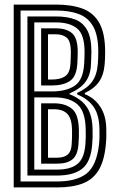

<svg xmlns="http://www.w3.org/2000/svg" viewBox="-20 -820 513 840"><path d="M40 0V-800H225Q294.2 -800 342.1 -781.9Q390 -763.8 415 -718.6Q440 -673.5 440 -592.5Q440 -565.5 438 -540.2Q434 -491.2 412.6 -461.4Q391.2 -431.5 351 -413.2V-408Q393.8 -391.2 418.9 -352.6Q444 -314 445 -257Q445.5 -229 445.2 -217.5Q445 -206 443 -187Q436.2 -115.5 411.1 -74.8Q386 -34 341 -17Q296 0 229 0ZM70 -26H229Q314.2 -26 358.4 -60.5Q402.5 -95 413 -187Q415 -205.5 415.2 -219.2Q415.5 -233 415 -255.8Q414 -317 389.9 -352Q365.8 -387 317.8 -406.8V-413.5Q362.2 -433.8 383.2 -463.1Q404.2 -492.5 408 -540.8Q410 -567 410 -592.5Q410 -663.5 388.5 -702.9Q367 -742.2 325.8 -758.1Q284.5 -774 225 -774H70ZM100 -52V-748H225Q273 -748 307.8 -735.1Q342.5 -722.2 361.2 -688.6Q380 -655 380 -592.5Q380 -580.2 379.2 -568.4Q378.5 -556.5 378 -540.2Q376.8 -494.2 355.5 -463.8Q334.2 -433.2 284.5 -411.2V-407.8Q336.8 -386.8 360.4 -350.8Q384 -314.8 385 -254.5Q385.5 -232.8 385.2 -219.6Q385 -206.5 383.2 -186.5Q377 -111.2 339.2 -81.6Q301.5 -52 229 -52ZM130 -420H206.2Q270.5 -420 307.1 -445.1Q343.8 -470.2 348.2 -540.2Q350 -568 350 -592.5Q350 -668.5 317.6 -695.2Q285.2 -722 225 -722H130ZM160 -446V-696H225Q270.8 -696 295.4 -674.5Q320 -653 320 -592.5Q320 -566.8 318.2 -540.2Q314.5 -484.5 285.1 -465.2Q255.8 -446 206.2 -446ZM190 -472H206.2Q243.5 -472 264.6 -486.1Q285.8 -500.2 288.2 -540.2Q290 -569 290 -592.5Q290 -639.2 272.5 -654.6Q255 -670 225 -670H190ZM130 -78H229Q288.8 -78 318.8 -102.6Q348.8 -127.2 353.5 -187.5Q354.8 -203 355.1 -217.8Q355.5 -232.5 355 -253.2Q353.8 -332.2 319.1 -363.1Q284.5 -394 216.2 -394H130ZM160 -104V-368H216.2Q266 -368 295 -344Q324 -320 325.2 -251Q326 -219 323.2 -187Q319.5 -141.2 296.6 -122.6Q273.8 -104 229 -104ZM190 -130H229Q259.5 -130 275.5 -143.1Q291.5 -156.2 293.5 -187.2Q294.8 -204.8 295.1 -218.6Q295.5 -232.5 295.2 -250.5Q294.5 -299.8 275.4 -320.9Q256.2 -342 216.2 -342H190Z"/></svg>

Font: Big Shoulders Inline Display Black
Style: Regular
Weight: 900
Designer: Patric King
Foundry: XO Type Co
Version: Version 1.000